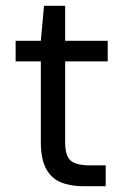

<svg xmlns="http://www.w3.org/2000/svg" viewBox="-20 -643 431 663"><path d="M267 0Q222 0 189 -14Q156 -28 138.5 -61.5Q121 -95 121 -152V-431H34V-502H121L132 -623H205V-502H352V-431H205V-152Q205 -105 224 -88.5Q243 -72 291 -72H345V0Z"/></svg>

Font: DM Sans 16pt
Style: Regular
Weight: 400
Version: Version 4.004;gftools[0.9.30]